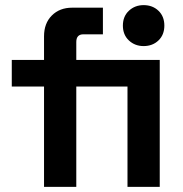

<svg xmlns="http://www.w3.org/2000/svg" viewBox="-20 -730 714 750"><path d="M152 0V-392H26V-496H152V-588Q152 -639 182.5 -669.5Q213 -700 262 -700H382V-596H306Q278 -596 278 -566V-496H478V-392H278V0ZM478 0V-496H604V0ZM541 -550Q507 -550 483.5 -572Q460 -594 460 -630Q460 -666 483.5 -688Q507 -710 541 -710Q576 -710 599 -688Q622 -666 622 -630Q622 -594 599 -572Q576 -550 541 -550Z"/></svg>

Font: Space Grotesk
Style: Bold
Weight: 700
Designer: Florian Karsten
Foundry: Florian Karsten
Version: Version 2.000